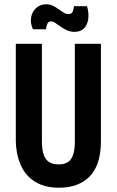

<svg xmlns="http://www.w3.org/2000/svg" viewBox="-20 -865 547 898"><path d="M256 13Q206 13 171 -1.5Q136 -16 113 -39.5Q90 -63 77.5 -92Q65 -121 59.5 -150.5Q54 -180 54 -205V-660H176V-203Q176 -164 185 -140Q194 -116 211.5 -106Q229 -96 255 -96Q279 -96 296 -106Q313 -116 321.5 -139.5Q330 -163 330 -203V-660H452V-205Q452 -95 400.5 -41Q349 13 256 13ZM328 -716Q309 -716 293 -723.5Q277 -731 263.5 -740.5Q250 -750 239 -757.5Q228 -765 218 -765Q206 -765 201 -752.5Q196 -740 195 -728H134Q121 -757 125.5 -783.5Q130 -810 149 -827.5Q168 -845 195 -845Q213 -845 227.5 -838Q242 -831 254 -822Q266 -813 277.5 -806Q289 -799 301 -799Q315 -799 320 -811Q325 -823 326 -836H387Q396 -806 393 -778.5Q390 -751 374 -733.5Q358 -716 328 -716Z"/></svg>

Font: Bricolage Grotesque 24pt Condensed SemiBold
Style: Regular
Weight: 600
Width: 3
Designer: Mathieu Triay
Foundry: Atelier Triay
Version: Version 1.001;gftools[0.9.33.dev8+g029e19f]